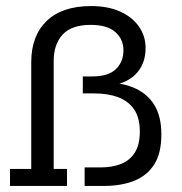

<svg xmlns="http://www.w3.org/2000/svg" viewBox="-20 -613 601 633"><path d="M322 0H259V-61H311Q350 -61 379 -72.5Q408 -84 424.5 -110Q441 -136 441 -179Q441 -225 422 -252.5Q403 -280 369.5 -292.5Q336 -305 291 -305H253V-361H284Q337 -361 362 -385Q387 -409 387 -447Q387 -484 360 -507.5Q333 -531 279 -531Q216 -531 186.5 -499Q157 -467 157 -412V-56H201V0H13V-56H83V-408Q83 -495 134 -544Q185 -593 280 -593Q336 -593 376 -575Q416 -557 438 -525.5Q460 -494 460 -455Q460 -400 425.5 -366.5Q391 -333 325 -329L328 -341Q382 -341 424 -322.5Q466 -304 489 -266.5Q512 -229 512 -170Q512 -108 488.5 -71Q465 -34 422.5 -17Q380 0 322 0Z"/></svg>

Font: Rokkitt SemiBold
Style: Regular
Weight: 400
Version: Version 3.103